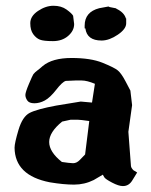

<svg xmlns="http://www.w3.org/2000/svg" viewBox="-20 -625 511 650"><path d="M231 -543.5Q231 -521 210.7 -503.4Q190.4 -485.8 159.2 -485.8Q127.9 -485.8 115.2 -490.7Q102.5 -495.6 92.5 -509.3Q82.5 -522.9 82.5 -546.6Q82.5 -570.3 108.6 -587.9Q134.8 -605.5 161.1 -605.5Q187.5 -605.5 205.1 -592.8Q222.7 -580.1 227.5 -571.8L231 -543.9ZM266.6 -528.8V-538.1Q266.6 -584.5 315.9 -597.2L347.2 -603L351.1 -601.1L373.5 -596.7V-595.7Q400.4 -583 406.2 -562.5H407.2V-545.9Q407.2 -526.9 378.9 -507.6Q350.6 -488.3 325.2 -487.8H324.2H323.7Q274.4 -487.8 269 -528.8ZM242.7 -219.7H219.2L190.4 -213.4Q146.5 -177.7 146.5 -144.3Q146.5 -110.8 189.5 -76.7Q215.3 -72.8 227.3 -72.5Q239.3 -72.3 250.2 -83.5Q261.2 -94.7 268.1 -102.1Q274.9 -159.2 282.2 -215.3Q251 -219.7 242.7 -219.7ZM421.4 -318.4 427.2 -269 414.6 -178.7 423.3 -63.5Q423.8 -56.6 431.6 -48.8L444.3 -41L428.7 -15.6Q417 4.9 396.5 4.9H395.5Q381.8 4.9 359.4 -6.8Q336.9 -18.6 333 -24.9Q329.1 -31.2 328.1 -33.7L297.4 -15.6Q266.1 0 230.7 0Q195.3 0 148.9 -7.8Q30.3 -30.8 29.3 -125Q29.3 -140.6 42.7 -185.5Q56.2 -230.5 80.6 -242.9Q105 -255.4 170.4 -267.6L253.4 -281.2L291.5 -277.8Q296.9 -309.6 301.3 -341.3Q274.4 -352.5 256.8 -352.5H234.9L202.6 -351.1Q190.9 -347.7 170.2 -321Q149.4 -294.4 131.8 -284.9Q114.3 -275.4 96.4 -275.4Q78.6 -275.4 72.3 -284.9Q65.9 -294.4 65.9 -303.5Q65.9 -312.5 78.1 -341.3Q90.3 -370.1 93 -373.8Q95.7 -377.4 99.1 -380.4Q102.5 -383.8 105.5 -385.7Q108.4 -387.7 114.3 -392.6Q120.1 -397.5 124.5 -401.4Q157.2 -428.7 222.2 -428.7Q287.1 -428.7 326.9 -412.6Q366.7 -396.5 378.7 -386.7Q390.6 -377 405 -349.6Q419.4 -322.3 421.4 -318.4Z"/></svg>

Font: Drukaatie burti
Style: Bold
Weight: 700
Version: Version 0.14